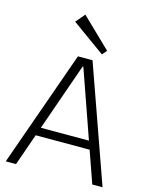

<svg xmlns="http://www.w3.org/2000/svg" viewBox="-137 -1032 875 1119"><g transform="rotate(15 301.0 -473.0)"><path d="M257 -700H345L593 0H531L303 -650H299L71 0H9ZM125 -242H476V-192H125ZM413 -775 389 -747 189 -891 236 -946Z"/></g></svg>

Font: Pathway Extreme 8pt Thin
Style: Regular
Weight: 100
Version: Version 1.001;gftools[0.9.26]